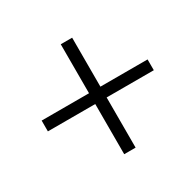

<svg xmlns="http://www.w3.org/2000/svg" viewBox="-124 -778 851 832"><g transform="rotate(-30 301.0 -362.0)"><path d="M566 -392H330V-637H273V-392H36V-338H273V-87H330V-338H566Z"/></g></svg>

Font: Noto Serif CJK JP
Style: Bold
Weight: 700
Designer: Ryoko NISHIZUKA 西塚涼子 (kana & ideographs); Frank Grießhammer (Latin, Greek & Cyrillic); Wenlong ZHANG 张文龙 (bopomofo); San
Foundry: Adobe Systems Incorporated
Version: Version 1.000;PS 1;hotconv 16.6.53;makeotf.lib2.5.65590